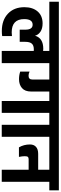

<svg xmlns="http://www.w3.org/2000/svg" viewBox="722 -1464 711 2256"><g transform="rotate(90 1078.0 -335.5)"><path d="M791 -671V-559H691V0H548V-376Q542 -377 531 -377Q483 -377 462 -353Q441 -329 441 -276V-211H298V-278Q298 -363 240 -363Q174 -363 174 -264Q174 -117 330 -117Q350 -117 373 -120V-5Q346 -1 314 -1Q186 -1 110 -73Q34 -145 34 -266Q34 -364 84.5 -422Q135 -480 225 -480Q285 -480 322.5 -454.5Q360 -429 369 -391Q397 -488 523 -488Q532 -488 548 -486V-559H-30V-671Z M731 -671H1376V-559H1276V0H1136V-559H1025V-345Q1025 -273 984.5 -238Q944 -203 880 -203Q832 -203 791 -217V-327Q813 -315 840 -315Q884 -315 884 -361V-559H731Z M1316 -559V-671H1657V-559H1557V0H1416V-559Z M1597 -671H2186V-559H2086V0H1944V-316H1819Q1801 -316 1793 -307Q1785 -298 1785 -271Q1785 -242 1793 -202H1681Q1647 -259 1647 -332Q1647 -377 1675 -402.5Q1703 -428 1757 -428H1944V-559H1597Z"/></g></svg>

Font: Hind Bold
Style: Regular
Weight: 700
Designer: Manushi Parikh, Satya Rajpurohit
Foundry: Indian Type Foundry
Version: Version 1.201;PS 1.0;hotconv 1.0.78;makeotf.lib2.5.61930; tt